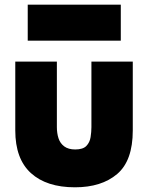

<svg xmlns="http://www.w3.org/2000/svg" viewBox="-20 -789 631 817"><path d="M299 8Q178 8 111.5 -52.5Q45 -113 45 -234V-527H222V-248Q222 -222 229 -200.5Q236 -179 253.5 -166Q271 -153 300 -153Q333 -153 347.5 -168Q362 -183 365.5 -205.5Q369 -228 369 -248V-527H545V-234Q545 -105 478.5 -48.5Q412 8 299 8ZM98 -616V-769H494V-616Z"/></svg>

Font: Onest Black
Style: Regular
Weight: 900
Designer: Dmitri Voloshin, Andrey Kudryavtsev
Foundry: Dmitri Voloshin, Andrey Kudryavtsev
Version: Version 1.000;gftools[0.9.33]